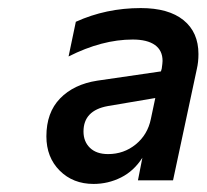

<svg xmlns="http://www.w3.org/2000/svg" viewBox="-20 -795 512 476"><path d="M95 -457Q95 -516 129 -551Q163 -586 221 -595L379 -618L381 -625Q383 -639 383 -644Q383 -670 364 -683.5Q345 -697 309 -697Q233 -697 150 -655L168 -741Q243 -775 329 -775Q398 -775 435 -745Q472 -715 472 -661Q472 -641 468 -624L409 -348H322L333 -404Q312 -371 280 -355Q248 -339 212 -339Q161 -339 128 -372Q95 -405 95 -457ZM248 -413Q287 -413 316.5 -437Q346 -461 354 -500L365 -552L247 -532Q187 -521 187 -469Q187 -444 203 -428.5Q219 -413 248 -413Z"/></svg>

Font: Application Medium
Style: Italic
Weight: 500
Italic angle: -12°
Designer: Wei Huang
Foundry: Wei Huang
Version: Version 0.012